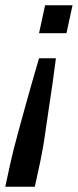

<svg xmlns="http://www.w3.org/2000/svg" viewBox="-52 -530 295 728"><path d="M-32 178 -12 86Q-8 68 -0.5 37.5Q7 7 18 -32.5Q29 -72 41.5 -118Q54 -164 68 -212.5Q82 -261 96 -309H160Q154 -260 147 -212Q140 -164 133 -118Q126 -72 120.5 -32.5Q115 7 109.5 37.5Q104 68 100 86L80 178ZM96 -404 119 -510H223L200 -404Z"/></svg>

Font: Saira Condensed Medium
Style: Italic
Weight: 500
Width: 3
Italic angle: -12°
Designer: Hector Gatti with collaboration of the Omnibus-Type team
Foundry: Omnibus-Type
Version: Version 1.101